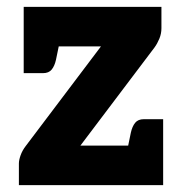

<svg xmlns="http://www.w3.org/2000/svg" viewBox="-20 -539 530 559"><path d="M35 0V-63Q35 -73 40 -87Q45 -101 55 -114L274 -404H49V-519H450V-457Q450 -441 444 -426.5Q438 -412 430 -401L214 -115H455V0ZM157 -433 143 -365Q139 -347 130.5 -336.5Q122 -326 105 -326H49V-404ZM347 -85 361 -153Q365 -171 373.5 -181.5Q382 -192 399 -192H455V-114Z"/></svg>

Font: Aleo Black
Style: Regular
Weight: 900
Designer: Alessio Laiso
Foundry: Alessio Laiso
Version: Version 2.001;gftools[0.9.29]